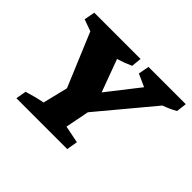

<svg xmlns="http://www.w3.org/2000/svg" viewBox="-123 -712 889 889"><g transform="rotate(45 321.0 -267.5)"><path d="M68 0 77 -51Q103 -59 124 -64.5Q145 -70 171 -75L201 -198L91 -461L33 -482L43 -535H346L341 -485Q306 -469 269 -458L328 -298L450 -454L388 -482L398 -535H642L636 -484Q604 -466 570 -454L348 -188L325 -71L410 -54L401 0Z"/></g></svg>

Font: Piazzolla SC
Style: Bold Italic
Weight: 700
Italic angle: -11.3°
Designer: Juan Pablo del Peral
Foundry: Huerta Tipografica
Version: Version 1.330